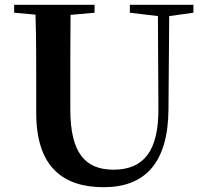

<svg xmlns="http://www.w3.org/2000/svg" viewBox="-20 -761 858 800"><path d="M521 -708 638 -694 640 -312C642 -128 576 -54 453 -54C337 -54 273 -121 273 -305V-401C273 -501 273 -600 274 -699L374 -708V-741H39V-708L128 -700C131 -600 131 -500 131 -401V-290C131 -63 245 19 412 19C585 19 680 -83 682 -304L685 -694L786 -708V-741H521Z"/></svg>

Font: Noto Serif CJK KR
Style: Bold
Weight: 700
Designer: Ryoko NISHIZUKA 西塚涼子 (kana & ideographs); Frank Grießhammer (Latin, Greek & Cyrillic); Wenlong ZHANG 张文龙 (bopomofo); San
Foundry: Adobe
Version: Version 2.001;hotconv 1.1.0;makeotfexe 2.6.0